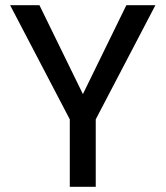

<svg xmlns="http://www.w3.org/2000/svg" viewBox="-20 -720 638 740"><path d="M249 0V-260L19 -700H132L307 -342H292L467 -700H579L349 -260V0Z"/></svg>

Font: DM Sans 12pt Medium
Style: Regular
Weight: 500
Version: Version 4.004;gftools[0.9.30]